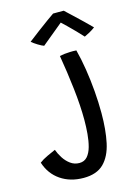

<svg xmlns="http://www.w3.org/2000/svg" viewBox="-291 -756 773 1096"><g transform="rotate(-15 95.0 -208.0)"><path d="M63.5 267.5Q-15 267.5 -72 228.8Q-129 190 -151.5 120Q-133 105.5 -103.5 91.8Q-74 78 -55 70Q-46 95 -29.8 120.2Q-13.5 145.5 9.5 162.2Q32.5 179 62 179Q91 179 108.8 158.8Q126.5 138.5 135.8 104.8Q145 71 148.5 30.2Q152 -10.5 152 -51Q152 -136 140.2 -238.2Q128.5 -340.5 111.5 -440Q139 -446 172.5 -447Q191.5 -448 210.5 -446.5Q225 -391.5 235.2 -326.8Q245.5 -262 251 -194.5Q256.5 -127 256.5 -64Q256.5 35 240.5 109.8Q224.5 184.5 182.8 226Q141 267.5 63.5 267.5ZM199.5 -684Q219.5 -665.5 245.2 -641.2Q271 -617 296.8 -592.2Q322.5 -567.5 342 -547.5Q325.5 -535 308.2 -525.5Q291 -516 277.5 -510Q262.5 -527 240 -550Q217.5 -573 196.5 -593.5Q175.5 -614 165.5 -623Q154.5 -614 131 -594.5Q107.5 -575 82 -554.2Q56.5 -533.5 40 -519.5Q27.5 -523.5 5.2 -537.2Q-17 -551 -29 -561.5Q-0.5 -584 33.8 -609.5Q68 -635 96.5 -655.8Q125 -676.5 136.5 -684Q145.5 -684 166.8 -684.2Q188 -684.5 199.5 -684Z"/></g></svg>

Font: Grandstander
Style: Regular
Weight: 400
Designer: Tyler Finck
Foundry: Etcetera Type Co
Version: Version 1.200; ttfautohint (v1.8.3)